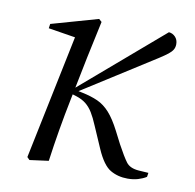

<svg xmlns="http://www.w3.org/2000/svg" viewBox="-61 -526 610 600"><g transform="rotate(10 244.0 -226.0)"><path d="M69 8 61 0 144 -401 157 -392 57 -408 59 -422 207 -464 216 -456 191 -339 163 -200Q153 -151 144.5 -101Q136 -51 129 0ZM440 -4Q429 3 414 7.5Q399 12 381 12Q350 12 326 -2Q302 -16 281 -64L251 -133Q241 -157 231.5 -172.5Q222 -188 209.5 -198Q197 -208 178 -214L155 -221V-234H164L168 -237L429 -461Q441 -460 449.5 -451Q458 -442 458 -428Q458 -418 453.5 -410.5Q449 -403 439.5 -395.5Q430 -388 413 -377L177 -227L176 -232L195 -228Q224 -222 245 -212.5Q266 -203 283.5 -183.5Q301 -164 319 -129L339 -90Q359 -53 371 -37Q383 -21 411 -19L442 -17Z"/></g></svg>

Font: Source Serif 4 60pt
Style: Italic
Weight: 400
Italic angle: -12°
Version: Version 4.004;hotconv 1.0.116;makeotfexe 2.5.65601